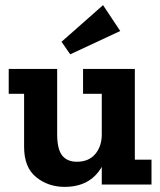

<svg xmlns="http://www.w3.org/2000/svg" viewBox="-20 -720 625 749"><path d="M449 -599 254 -508 220 -557 382 -700ZM571 0H377V-69Q332 9 232 9Q168 9 121 -29Q74 -67 74 -147V-354H14V-451H203V-197Q203 -138 222.5 -113.5Q242 -89 280 -89Q326 -89 351.5 -119Q377 -149 377 -196V-354H304V-451H506V-97H571Z"/></svg>

Font: Zilla Slab Bold
Style: Bold
Weight: 700
Designer: Typotheque.com
Foundry: Typotheque type foundry
Version: Version 1.1; 2017; ttfautohint (v1.6)